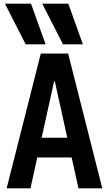

<svg xmlns="http://www.w3.org/2000/svg" viewBox="-20 -1020 590 1040"><path d="M119 -780 7 -1000H148L227 -780ZM321 -780 209 -1000H350L429 -780ZM16 0 201 -730H349L534 0H405L277 -579H273L145 0ZM126 -167V-274H424V-167Z"/></svg>

Font: M PLUS Code Latin SemiExpanded SemiBold
Style: Regular
Weight: 600
Width: 6
Designer: Coji Morishita
Foundry: UNDERFOREST DESIGN
Version: Version 1.002; ttfautohint (v1.8.3)